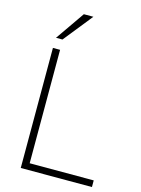

<svg xmlns="http://www.w3.org/2000/svg" viewBox="-137 -1012 800 1089"><g transform="rotate(15 263.5 -467.5)"><path d="M96 0V-705H138V-39H514V0ZM98 -765 216 -935H272L136 -765Z"/></g></svg>

Font: Nunito Sans 12pt ExtraLight 12pt ExtraLight
Style: Regular
Weight: 250
Version: Version 3.101;gftools[0.9.27]